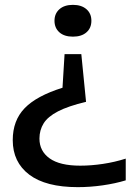

<svg xmlns="http://www.w3.org/2000/svg" viewBox="-20 -571 560 791"><path d="M280.5 -551Q315.5 -551 336 -533.2Q356.5 -515.5 356.5 -485.5Q356.5 -455.5 336.2 -437.8Q316 -420 280.5 -420Q244.5 -420 224.5 -438Q204.5 -456 204.5 -485.5Q204.5 -515 224.8 -533Q245 -551 280.5 -551ZM315 -348 334.5 -151.5Q261 -134 219 -112.2Q177 -90.5 159.8 -62.8Q142.5 -35 142.5 0Q142.5 51.5 184.5 81.5Q226.5 111.5 310.5 111.5Q356 111.5 404.2 104.2Q452.5 97 498 82.5V172Q455.5 185 403.5 192.5Q351.5 200 300.5 200Q168.5 200 100.5 148.5Q32.5 97 32.5 6.5Q32.5 -74.5 81.5 -125.2Q130.5 -176 237.5 -209.5L246 -348Z"/></svg>

Font: Encode Sans Exp Md
Style: Regular
Weight: 500
Width: 7
Designer: Multiple Designers
Foundry: Impallari Type
Version: Version 3.002; ttfautohint (v1.8.3) -l 8 -r 50 -G 200 -x 14 